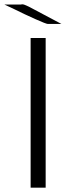

<svg xmlns="http://www.w3.org/2000/svg" viewBox="-43 -871 330 891"><path d="M-22.9 -850.1H54.2Q55.2 -850.1 57.1 -850.6Q59.1 -851.1 60.1 -851.1Q68.8 -851.1 90.8 -840.1Q112.8 -829.1 242.2 -759.8H179.2Q171.4 -759.8 120.6 -782.5Q69.8 -805.2 23.9 -828.1ZM99.1 0V-694.8H168.9V0Z"/></svg>

Font: CMU Bright
Style: Roman
Weight: 500
Version: Version 0.7.0